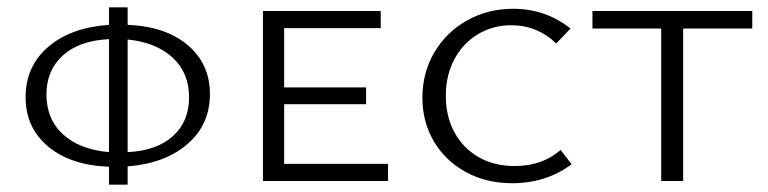

<svg xmlns="http://www.w3.org/2000/svg" viewBox="-20 -495 2101 525"><path d="M329 -40V10H278V-39Q173 -43 111.5 -94.5Q50 -146 50 -229Q50 -314 112 -367Q174 -420 278 -427V-475H329V-427Q433 -423 493.5 -371.5Q554 -320 554 -238Q554 -154 492.5 -101Q431 -48 329 -40ZM278 -79V-388Q197 -384 152 -343.5Q107 -303 107 -237Q107 -169 152.5 -127.5Q198 -86 278 -79ZM497 -229Q497 -296 452 -337.5Q407 -379 329 -387V-79Q409 -83 453 -123Q497 -163 497 -229Z M1041 -47V0H699V-465H1021V-418H757V-256H981V-210H757V-47Z M1135 -228Q1135 -296 1167.5 -351.5Q1200 -407 1257 -439Q1314 -471 1383 -471Q1472 -471 1540 -417L1501 -376Q1449 -426 1378 -426Q1328 -426 1287 -401.5Q1246 -377 1222.5 -333Q1199 -289 1199 -233Q1199 -177 1222.5 -133.5Q1246 -90 1288.5 -65.5Q1331 -41 1387 -41Q1463 -41 1513 -85L1543 -46Q1474 6 1380 6Q1309 6 1253 -25Q1197 -56 1166 -109Q1135 -162 1135 -228Z M2037 -417H1848V0H1788V-417H1600V-465H2037Z"/></svg>

Font: Ysabeau SC Semilight
Style: Regular
Weight: 300
Designer: Christian Thalmann (Catharsis Fonts)
Version: Version 0.003